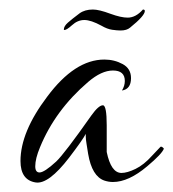

<svg xmlns="http://www.w3.org/2000/svg" viewBox="-20 -379 364 403"><path d="M55 4Q23 -1 23 -41Q23 -102 79 -176Q137 -254 199 -254Q220 -254 237.5 -244.5Q255 -235 255 -215Q255 -192 236 -189Q242 -199 242 -209Q242 -231 217 -231Q193 -231 165 -207Q96 -148 64 -70Q54 -46 54 -30Q54 -17 63 -17Q73 -17 98 -40Q115 -56 172 -137Q187 -158 196 -158Q204 -158 204 -116V-60Q213 -16 235 -16Q247 -16 264.5 -24.5Q282 -33 299 -52L317 -71Q320 -72 324 -67Q320 -56 289 -30Q250 3 217 3Q208 3 199 0Q173 -9 165 -56Q163 -69 161.5 -78Q160 -87 160 -93Q160 -96 160 -98Q154 -86 125 -48Q82 8 55 4ZM233 -315Q226 -315 215.5 -316.5Q205 -318 193 -325Q171 -337 157 -337Q143 -337 131 -326Q120 -316 115 -316Q114 -316 114 -317Q114 -324 122.5 -331.5Q131 -339 147 -351Q158 -359 175 -359Q188 -359 212 -350Q223 -346 232 -344Q241 -342 248 -342Q265 -342 280 -359Q284 -359 284 -356Q284 -346 253 -321Q246 -315 233 -315Z"/></svg>

Font: Lovers Quarrel
Style: Regular
Weight: 400
Designer: Robert E. Leuschke
Foundry: Robert E. Leuschke
Version: Version 1.010; ttfautohint (v1.8.3)